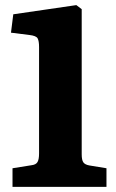

<svg xmlns="http://www.w3.org/2000/svg" viewBox="-20 -732 454 752"><path d="M29 0V-73L104 -85Q121 -87 127 -97.5Q133 -108 133 -131V-548Q133 -571 127.5 -581.5Q122 -592 95 -595L23 -604L32 -676L279 -712L300 -696V-128Q300 -105 306.5 -96Q313 -87 330 -84L397 -73V0Z"/></svg>

Font: Literata
Style: Bold
Weight: 700
Designer: Latin by Veronika Burian and Jose Scaglione. Greek by Irene Vlachou. Cyrillic by Vera Evstafieva.
Foundry: TypeTogether
Version: Version 3.103; ttfautohint (v1.8.4.7-5d5b);gftools[0.9.29]